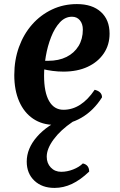

<svg xmlns="http://www.w3.org/2000/svg" viewBox="-20 -597 587 941"><path d="M247 15Q187 15 142.5 -15Q98 -45 74 -100Q50 -155 50 -229Q50 -303 73 -366.5Q96 -430 137.5 -477Q179 -524 235 -550.5Q291 -577 357 -577Q432 -577 474.5 -538.5Q517 -500 517 -432Q517 -377 488.5 -335Q460 -293 409.5 -269.5Q359 -246 291 -246Q264 -246 237.5 -249.5Q211 -253 187 -259L190 -299H216Q268 -299 306 -318Q344 -337 365 -371.5Q386 -406 386 -452Q386 -480 371.5 -497.5Q357 -515 333 -515Q299 -515 273.5 -487.5Q248 -460 230.5 -415.5Q213 -371 204.5 -321Q196 -271 196 -226Q196 -145 220.5 -102Q245 -59 291 -59Q378 -59 444 -157Q480 -148 480 -120Q439 -55 379 -20Q319 15 247 15ZM386 204Q417 211 417 244Q374 285 332.5 304.5Q291 324 247 324Q186 324 148.5 288.5Q111 253 111 195Q111 131 161 73.5Q211 16 298 -20L336 0Q277 40 243 86Q209 132 209 171Q209 203 229 224Q249 245 280 245Q309 245 338.5 233.5Q368 222 386 204Z"/></svg>

Font: Merienda
Style: Bold
Weight: 700
Designer: Eduardo Rodriguez Tunni
Foundry: Eduardo Rodriguez Tunni
Version: Version 2.001